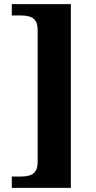

<svg xmlns="http://www.w3.org/2000/svg" viewBox="-20 -780 462 928"><path d="M37 128V73.4H80Q103 73.4 121.5 68.4Q140 63.4 151 47.9Q162 32.4 162 1.4V-633.4Q162 -665 151 -680.2Q140 -695.4 121.5 -700.4Q103 -705.4 80 -705.4H37V-760H322.4V128Z"/></svg>

Font: Noto Serif Hentaigana ExtraLight
Style: Regular
Weight: 200
Designer: Kazuhiro Yamada
Foundry: nipponia
Version: Version 1.000